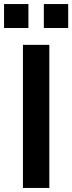

<svg xmlns="http://www.w3.org/2000/svg" viewBox="-32 -926 356 946"><path d="M81 0V-705H211V0ZM184 -788V-906H304V-788ZM-12 -788V-906H108V-788Z"/></svg>

Font: Nunito Sans 12pt ExtraLight 11pt
Style: Bold
Weight: 700
Version: Version 3.101;gftools[0.9.27]